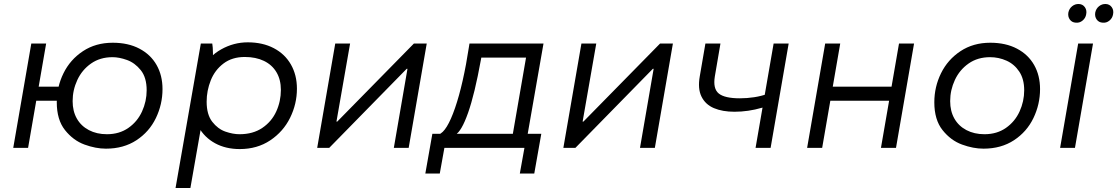

<svg xmlns="http://www.w3.org/2000/svg" viewBox="-20 -737 5569 957"><path d="M263 -227Q263 -304 296.5 -372Q330 -440 393.5 -482Q457 -524 542 -524Q619 -524 675 -494.5Q731 -465 760.5 -413Q790 -361 790 -293Q790 -217 757 -148.5Q724 -80 660 -38Q596 4 508 4Q457 4 401 -16.5Q345 -37 304 -88.5Q263 -140 263 -227ZM711 -287Q711 -351 681.5 -387.5Q652 -424 613 -438Q574 -452 541 -452Q479 -452 434 -420.5Q389 -389 365.5 -338.5Q342 -288 342 -233Q342 -183 363 -146Q384 -109 423 -88.5Q462 -68 513 -68Q575 -68 620 -99.5Q665 -131 688 -181.5Q711 -232 711 -287ZM136 -520H210L120 0H46ZM146 -305H322L307 -235H131Z M981 -520H1038Q1041 -504 1041.5 -470.5Q1042 -437 1039 -416L973 -102H982L929 200H855ZM941 -221Q941 -318 980.5 -387Q1020 -456 1082.5 -491Q1145 -526 1215 -526Q1289 -526 1344.5 -497Q1400 -468 1430 -415.5Q1460 -363 1460 -295Q1460 -219 1426 -150Q1392 -81 1327 -37.5Q1262 6 1175 6Q1105 6 1052 -23Q999 -52 970 -104Q941 -156 941 -221ZM1380 -289Q1380 -340 1358 -377Q1336 -414 1295.5 -433.5Q1255 -453 1200 -453Q1137 -453 1094 -420.5Q1051 -388 1030.5 -336.5Q1010 -285 1010 -230Q1010 -166 1038 -130Q1066 -94 1103.5 -81Q1141 -68 1174 -68Q1241 -68 1287.5 -99.5Q1334 -131 1357 -181.5Q1380 -232 1380 -289Z M1651 -520H1725L1657 -131H1661L2043 -520H2107L2017 0H1943L2011 -394H2007L1621 0H1561Z M2602 -450H2379L2377 -439Q2346 -268 2313 -174.5Q2280 -81 2249 -65L2167 -67Q2207 -80 2248 -198.5Q2289 -317 2318 -507L2320 -520H2689L2604 -34H2530ZM2135 -70H2678L2643 128H2571L2594 0H2195L2172 128H2100Z M2878 -520H2952L2884 -131H2888L3270 -520H3334L3244 0H3170L3238 -394H3234L2848 0H2788Z M3468 -357 3496 -520H3571L3543 -356Q3533 -295 3562.5 -271Q3592 -247 3668 -247Q3704 -247 3739.5 -252.5Q3775 -258 3805 -269L3796 -205Q3784 -201 3778 -200Q3744 -190 3709.5 -185Q3675 -180 3641 -180Q3581 -180 3538.5 -198Q3496 -216 3476.5 -255.5Q3457 -295 3468 -357ZM3836 -520H3911L3821 0H3746Z M4536 -520 4446 0H4371L4461 -520ZM4003 0 4093 -520H4168L4078 0ZM4098 -235 4110 -305H4440L4428 -235Z M4637 -227Q4637 -304 4670.5 -372Q4704 -440 4767.5 -482Q4831 -524 4916 -524Q4993 -524 5049 -494.5Q5105 -465 5134.5 -413Q5164 -361 5164 -293Q5164 -217 5131 -148.5Q5098 -80 5034 -38Q4970 4 4882 4Q4831 4 4775 -16.5Q4719 -37 4678 -88.5Q4637 -140 4637 -227ZM5085 -287Q5085 -343 5060.5 -380Q5036 -417 4997 -434.5Q4958 -452 4915 -452Q4853 -452 4808 -420.5Q4763 -389 4739.5 -338.5Q4716 -288 4716 -233Q4716 -183 4737 -146Q4758 -109 4797 -88.5Q4836 -68 4887 -68Q4949 -68 4994 -99.5Q5039 -131 5062 -181.5Q5085 -232 5085 -287Z M5354 -520H5428L5338 0H5264ZM5439 -674Q5443 -694 5458 -706Q5473 -718 5492 -717Q5511 -716 5521.5 -701Q5532 -686 5528 -666Q5525 -647 5510 -634.5Q5495 -622 5476 -624Q5457 -625 5446.5 -639.5Q5436 -654 5439 -674ZM5305 -674Q5309 -694 5324 -706Q5339 -718 5358 -717Q5377 -716 5387.5 -701Q5398 -686 5394 -666Q5391 -647 5376 -634.5Q5361 -622 5342 -624Q5323 -625 5312.5 -639.5Q5302 -654 5305 -674Z"/></svg>

Font: Fixel Italic Variable Display Thin
Style: Italic
Weight: 100
Italic angle: -10°
Designer: AlfaBravo + MacPaw
Foundry: Kyrylo Tkachov, Marchela Mozhyna, Serhii Makarenko, Maria Weinstein, Zakhar Kryvoshyya
Version: Version 1.210;Glyphs 3.2 (3217)